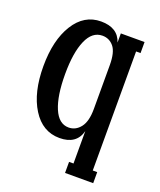

<svg xmlns="http://www.w3.org/2000/svg" viewBox="-125 -585 677 814"><g transform="rotate(20 213.5 -178.0)"><path d="M393.1 100.1V149.9H266.1V100.1H286.1V-45.9Q269 19 192.9 19Q115.7 19 70.3 -53.5Q24.9 -126 24.9 -244.1Q24.9 -361.8 69.8 -433.8Q114.7 -505.9 190.9 -505.9Q266.6 -505.9 286.1 -445.8V-486.8H393.1V-437H373V100.1ZM213.9 -36.1Q245.6 -36.1 266.8 -63.2Q288.1 -90.3 288.1 -147V-344.2Q288.1 -402.3 268.1 -426.8Q248 -451.2 216.8 -451.2Q170.9 -451.2 147 -396.2Q123 -341.3 123 -244.1Q123 -146.5 146.2 -91.3Q169.4 -36.1 213.9 -36.1Z"/></g></svg>

Font: Margherita Semibold
Style: Regular
Weight: 600
Designer: James Puckett
Foundry: Dunwich Type Founders
Version: Version 1.008;hotconv 1.0.109;makeotfexe 2.5.65596